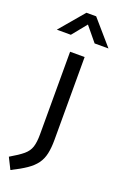

<svg xmlns="http://www.w3.org/2000/svg" viewBox="-229 -782 670 1055"><g transform="rotate(20 106.5 -254.5)"><path d="M-16 223 -49 157Q1 128 26.5 106.5Q52 85 61 57Q70 29 70 -17V-500H155V-16Q155 31 147.5 65.5Q140 100 121 126Q102 152 69 174.5Q36 197 -16 223ZM-40 -589 81 -732H138L262 -589H181L111 -674L42 -589Z"/></g></svg>

Font: Cairo Play Medium
Style: Regular
Weight: 500
Version: Version 3.119